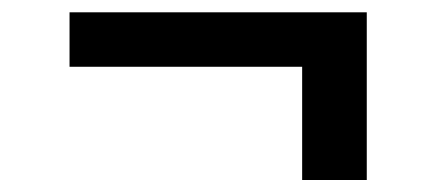

<svg xmlns="http://www.w3.org/2000/svg" viewBox="-20 -344 709 312"><path d="M576 -324V-51.5H471V-235.5H93V-324Z"/></svg>

Font: Merriweather ExtraBold
Style: Regular
Weight: 800
Version: Version 2.100